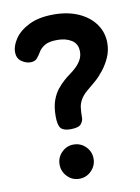

<svg xmlns="http://www.w3.org/2000/svg" viewBox="-84 -788 620 851"><g transform="rotate(-10 226.5 -362.5)"><path d="M203 -217Q172 -217 160 -231Q148 -245 148 -284Q148 -327 158.5 -356Q169 -385 185 -404.5Q201 -424 215 -436Q227 -447 242.5 -458Q258 -469 272 -482.5Q286 -496 295 -512.5Q304 -529 304 -549Q304 -584 278 -600.5Q252 -617 214 -617Q176 -617 157 -605.5Q138 -594 129 -578.5Q120 -563 110 -551.5Q100 -540 80 -540Q60 -540 40 -554Q20 -568 20 -597Q20 -624 41 -655.5Q62 -687 106 -709Q150 -731 217 -731Q281 -731 329 -709.5Q377 -688 403.5 -650.5Q430 -613 430 -566Q430 -531 416.5 -501Q403 -471 384 -447Q365 -423 346.5 -407Q328 -391 318 -383Q291 -362 279 -343Q267 -324 264.5 -304Q262 -284 262 -258Q262 -244 251 -230.5Q240 -217 203 -217ZM204 6Q172 6 150 -17Q128 -40 128 -71Q128 -103 150.5 -125.5Q173 -148 204 -148Q236 -148 258.5 -125.5Q281 -103 281 -71Q281 -40 258.5 -17Q236 6 204 6Z"/></g></svg>

Font: Dosis ExtraBold
Style: Regular
Weight: 800
Designer: EdgarTolentino, PabloImpallari, IginoMarini
Foundry: EdgarTolentino, PabloImpallari, IginoMarini
Version: Version 3.001; ttfautohint (v1.8.2)